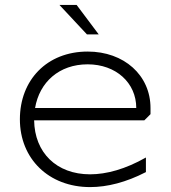

<svg xmlns="http://www.w3.org/2000/svg" viewBox="-20 -756 698 782"><path d="M382 -616 292 -736H222L334 -616ZM122.8 -316C140.7 -421.5 221 -494 337 -494C451.8 -494 535 -419.2 535 -316ZM61 -270C61 -109.9 178.1 6 347 6C416.8 6 493.7 -13.5 574.3 -55.1V-114.5C490.7 -67 413.3 -46 347 -46C209.6 -46 120.8 -135 119 -266H568L593 -291V-316C593 -449.4 485.5 -546 337 -546C171.1 -546 61 -430.1 61 -270Z"/></svg>

Font: Resamitz
Style: Regular
Weight: 500
Designer: gluk
Foundry: gluk
Version: Version 0.047